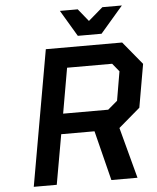

<svg xmlns="http://www.w3.org/2000/svg" viewBox="-61 -989 850 1040"><g transform="rotate(-5 364.0 -468.5)"><path d="M389 -794 304 -937H401L456 -869L535 -937H641L518 -794ZM80 0 210 -737H625L728 -612L687 -377L570 -277L644 0H502L434 -271H253L205 0ZM273 -381H518L570 -425L597 -583L561 -627H316Z"/></g></svg>

Font: Tomorrow Medium
Style: Italic
Weight: 500
Italic angle: -10°
Designer: Tony de Marco, Monica Rizzolli
Foundry: Just in Type
Version: Version 2.002